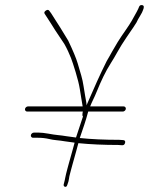

<svg xmlns="http://www.w3.org/2000/svg" viewBox="-20 -675 580 747"><path d="M439.3 -111 454.1 -110C460.7 -109.3 464.9 -112.3 466.6 -119C468.3 -125.7 465.9 -129.3 459.3 -130L443.5 -131C388.1 -131 335.1 -133.3 290.4 -138C292.6 -144.1 298.5 -161.4 308 -189.9C313.3 -205.8 318.4 -222.9 323.2 -241H457.9C460.6 -241 463.1 -242 465.4 -244C467.7 -246 469.1 -248.3 469.5 -251C469.9 -253.7 469.3 -256 467.6 -258C465.9 -260 463.7 -261 461.1 -261H330.8C334.2 -269.7 338.1 -278.5 342.5 -287.5C347 -296.5 351.6 -307 356.5 -319C372.9 -359.1 389.9 -396 411.3 -429.5C418.8 -441.2 427.5 -455.8 437.3 -473.5C447.1 -491.1 458.3 -509.1 470.8 -527.5C476.4 -535.8 481.6 -543.5 486.4 -550.5C491.2 -557.5 495.1 -563.2 498.1 -567.5C501.1 -571.8 505.3 -578.3 510.7 -587C514.7 -595.7 519.7 -604.7 525.5 -614C531.3 -623.3 534.9 -630.7 536.5 -636C541.4 -647.2 540.4 -653.6 533.5 -655C527 -656.3 522.7 -653.7 520.5 -647.1C518.4 -640.5 509.2 -623.2 493 -595C486.7 -584.2 479.2 -572.5 470.4 -560C457.1 -541.1 446.2 -524.7 437.7 -511L417.1 -476C409.6 -462 402 -449.2 395.2 -437.5C389.1 -425.8 382.6 -412.5 375.7 -397.5C368.8 -382.5 363 -369.8 358.1 -359.5C353.2 -349.2 348.3 -338.2 343.5 -326.5C338.6 -314.8 333.9 -304.2 329.4 -294.5C324.9 -284.8 320.6 -275 316.5 -265C317.1 -269 315.3 -281.5 311.2 -302.5C309.8 -309.5 307.9 -321.2 305.5 -337.5C303 -353.8 300 -368.3 296.2 -381C292.5 -393.7 287.8 -409.6 282.1 -428.9C276.5 -448.1 264.2 -477.5 245.4 -517L213.6 -569C208.2 -577 202.3 -586.2 196 -596.5C189.6 -606.8 184 -615.7 179.2 -623L171.8 -633C168.5 -637.7 163.9 -637.8 157.8 -633.5C151.8 -629.2 150.8 -624.7 154.7 -620L178 -584C184.4 -574 190.3 -564.7 195.6 -556L230.3 -504C241.4 -484.4 249.4 -466.2 256.1 -449.5C260.2 -439.2 266.2 -420.8 274.3 -394.4C282.3 -368 287.7 -346.1 290.5 -328.5C293 -312.8 294.9 -301.5 296 -294.5L301.6 -261H88.8C86.2 -261 83.7 -260 81.4 -258C79 -256 77.7 -253.7 77.3 -251C76.8 -248.3 77.5 -246 79.1 -244C80.8 -242 83 -241 85.7 -241H302.2L300.7 -231.5C300 -227.2 300.7 -224 302.9 -222L275.7 -140C263.4 -141.3 251.1 -143 239 -145C226.8 -147 215.4 -148.5 204.8 -149.5C194.2 -150.5 183.1 -152.3 168 -155C152.5 -157.7 140.4 -159 131.7 -159H111.7C109 -159 106.5 -158 104.2 -156C101.9 -154 100.5 -151.7 100.1 -149C99.7 -146.3 100.3 -144 102 -142C103.7 -140 105.8 -139 108.5 -139H128.5C143.2 -139 157.8 -137.3 172.2 -134C180.3 -132 188.9 -130.5 199.8 -129.5C210.6 -128.5 222 -127 233.9 -125C245.9 -123 258 -121.3 270.3 -120C267.6 -109.3 264.9 -99.5 262.2 -90.5C259.5 -81.5 257 -72.3 254.5 -63C252 -53.7 249.7 -45.3 247.5 -38C245.4 -30.7 243.6 -24 242.1 -18C240.7 -12 239 -5.7 237.2 1C235.4 7.7 234.2 13 233.7 17C233.2 21 231.4 28.7 228.4 40C226.5 46 227.7 49.8 232.2 51.5C236.7 53.2 240 50.7 242 44C245.6 34.6 247.7 26.7 248.4 20.5C249 14.8 250.2 8.8 252 2.5C253.7 -3.8 255.3 -9.8 256.7 -15.5C258.1 -21.2 259.9 -27.7 262 -35C264.2 -42.3 266.5 -50.7 269 -60C271.5 -69.3 274.1 -78.7 276.8 -88C279.5 -97.3 282.2 -107.3 284.9 -118C331.4 -113.3 385 -111 439.3 -111Z"/></svg>

Font: Proton
Style: RgCndIt
Weight: 500
Version: Version 1.017